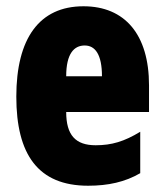

<svg xmlns="http://www.w3.org/2000/svg" viewBox="-20 -582 522 612"><path d="M246 -562C105 -562 32 -459 32 -274C32 -90 101 10 261 10C325 10 379 -2 427 -30V-162C376 -131 336 -119 285 -119C221 -119 191 -151 191 -225H455V-310C455 -472 378 -562 246 -562ZM250 -437C283 -437 305 -409 305 -339H191C191 -411 216 -437 250 -437Z"/></svg>

Font: Noto Sans Hebrew ExtraCondensed Black
Style: Regular
Weight: 900
Width: 2
Designer: Monotype Design Team
Foundry: Monotype Imaging Inc.
Version: Version 2.004